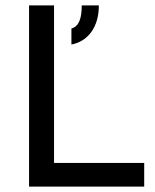

<svg xmlns="http://www.w3.org/2000/svg" viewBox="-20 -687 572 707"><path d="M281 -667C281 -622 272 -590 243 -582V-523C305 -535 344 -588 344 -667H281ZM179 -87V-667H87V0H511V-87H179Z"/></svg>

Font: Maven Pro
Style: Medium
Weight: 500
Designer: Joe Prince
Foundry: Joe Prince
Version: Version 1.003